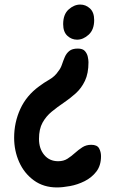

<svg xmlns="http://www.w3.org/2000/svg" viewBox="-20 -559 515 842"><path d="M318 -385Q294 -385 275.5 -402Q257 -419 257 -453Q257 -496 281 -517.5Q305 -539 332 -539Q356 -539 374.5 -522Q393 -505 393 -471Q393 -429 369 -407Q345 -385 318 -385ZM230 263Q171 263 128.5 232Q86 201 64 151.5Q42 102 42 45Q42 -22 69 -81Q96 -140 151 -180Q172 -196 196.5 -210Q221 -224 236 -247Q246 -259 251.5 -275.5Q257 -292 264 -308.5Q271 -325 284 -335.5Q297 -346 321 -346Q343 -346 352.5 -335Q362 -324 365 -310Q368 -296 368 -286Q368 -237 352.5 -204.5Q337 -172 312 -149.5Q287 -127 259.5 -108.5Q232 -90 207 -69.5Q182 -49 166.5 -21Q151 7 151 50Q151 93 174 120.5Q197 148 235 148Q259 148 276 137Q293 126 308.5 112Q324 98 341 87Q358 76 380 76Q406 76 414.5 91.5Q423 107 423 126Q423 167 402.5 193.5Q382 220 351 235.5Q320 251 287 257Q254 263 230 263Z"/></svg>

Font: Fuzzy Bubbles
Style: Bold
Weight: 700
Designer: Robert E. Leuschke
Foundry: Robert E. Leuschke
Version: Version 1.010; ttfautohint (v1.8.3)